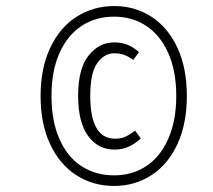

<svg xmlns="http://www.w3.org/2000/svg" viewBox="-20 -752 703 634"><path d="M597 -435Q597 -344 566 -276.5Q535 -209 480 -173.5Q425 -138 357 -138Q287 -138 232 -173.5Q177 -209 145.5 -276Q114 -343 114 -435Q114 -526 145.5 -593.5Q177 -661 232.5 -696.5Q288 -732 357 -732Q426 -732 480.5 -696.5Q535 -661 566 -594Q597 -527 597 -435ZM150 -435Q150 -352 176.5 -292.5Q203 -233 249.5 -203Q296 -173 357 -173Q417 -173 463 -203.5Q509 -234 535.5 -293.5Q562 -353 562 -435Q562 -518 535.5 -577Q509 -636 463 -666.5Q417 -697 357 -697Q296 -697 249.5 -666.5Q203 -636 176.5 -577Q150 -518 150 -435ZM439 -580 420 -554Q405 -565 391 -570.5Q377 -576 357 -576Q324 -576 301 -543.5Q278 -511 278 -436Q278 -294 360 -294Q380 -294 395 -301Q410 -308 426 -321L445 -295Q406 -258 358 -258Q304 -258 271 -303Q238 -348 238 -436Q238 -525 272.5 -568.5Q307 -612 357 -612Q382 -612 401.5 -604Q421 -596 439 -580Z"/></svg>

Font: Fira Sans Extra Condensed ExtraLight
Style: Italic
Weight: 275
Width: 3
Italic angle: -8°
Designer: Carrois Corporate & Edenspiekermann AG
Foundry: Carrois Corporate GbR & Edenspiekermann AG
Version: Version 4.203